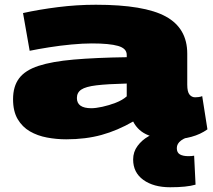

<svg xmlns="http://www.w3.org/2000/svg" viewBox="-20 -577 896 809"><path d="M35 -159Q35 -213 60.5 -247Q86 -281 142.5 -299.5Q199 -318 290.5 -326Q382 -334 514 -336V-346Q514 -373 477.5 -383.5Q441 -394 367 -394Q329 -394 281 -389.5Q233 -385 186 -377.5Q139 -370 105 -363L77 -522Q145 -537 224.5 -547Q304 -557 384 -557Q588 -557 678.5 -507.5Q769 -458 769 -351V-220Q769 -190 778.5 -178.5Q788 -167 802 -167Q809 -167 817 -168Q825 -169 832 -172L854 -32Q825 -11 786.5 -0.5Q748 10 707 10Q649 10 605.5 -7Q562 -24 541 -65Q475 -27 408 -8.5Q341 10 259 10Q218 10 178 2.5Q138 -5 106 -23.5Q74 -42 54.5 -75Q35 -108 35 -159ZM304 -164Q304 -121 365 -121Q383 -121 411 -127Q439 -133 467.5 -144Q496 -155 514 -171V-225Q432 -223 386.5 -217.5Q341 -212 322.5 -199.5Q304 -187 304 -164ZM697 212Q627 212 584 181Q541 150 541 95Q541 63 559.5 38Q578 13 605.5 -2.5Q633 -18 660 -24L802 -8Q762 1 743.5 14.5Q725 28 725 47Q725 66 738 73.5Q751 81 774 81Q781 81 787 80.5Q793 80 798 79L804 201Q767 212 697 212Z"/></svg>

Font: Georama ExtraExtended ExtraBold
Style: Regular
Weight: 800
Width: 8
Designer: Jean-Baptiste Levee
Foundry: Production Type
Version: Version 1.000